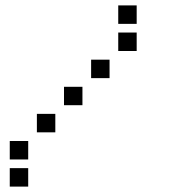

<svg xmlns="http://www.w3.org/2000/svg" viewBox="-20 -704 640 708"><path d="M417 -684Q416 -684 416 -684Q416 -684 416 -683V-617Q416 -616 416 -616Q416 -616 417 -616H483Q484 -616 484 -616Q484 -616 484 -617V-683Q484 -684 484 -684Q484 -684 483 -684ZM417 -584Q416 -584 416 -584Q416 -584 416 -583V-517Q416 -516 416 -516Q416 -516 417 -516H483Q484 -516 484 -516Q484 -516 484 -517V-583Q484 -584 484 -584Q484 -584 483 -584ZM317 -484Q316 -484 316 -484Q316 -484 316 -483V-417Q316 -416 316 -416Q316 -416 317 -416H383Q384 -416 384 -416Q384 -416 384 -417V-483Q384 -484 384 -484Q384 -484 383 -484ZM217 -384Q216 -384 216 -384Q216 -384 216 -383V-317Q216 -316 216 -316Q216 -316 217 -316H283Q284 -316 284 -316Q284 -316 284 -317V-383Q284 -384 284 -384Q284 -384 283 -384ZM117 -284Q116 -284 116 -284Q116 -284 116 -283V-217Q116 -216 116 -216Q116 -216 117 -216H183Q184 -216 184 -216Q184 -216 184 -217V-283Q184 -284 184 -284Q184 -284 183 -284ZM17 -184Q16 -184 16 -184Q16 -184 16 -183V-117Q16 -116 16 -116Q16 -116 17 -116H83Q84 -116 84 -116Q84 -116 84 -117V-183Q84 -184 84 -184Q84 -184 83 -184ZM17 -84Q16 -84 16 -84Q16 -84 16 -83V-17Q16 -16 16 -16Q16 -16 17 -16H83Q84 -16 84 -16Q84 -16 84 -17V-83Q84 -84 84 -84Q84 -84 83 -84Z"/></svg>

Font: Doto Black SemiBold
Style: Regular
Weight: 600
Monospace: yes
Version: Version 1.000